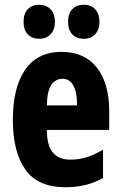

<svg xmlns="http://www.w3.org/2000/svg" viewBox="-20 -777 509 807"><path d="M239 -559Q335 -559 387 -493Q439 -427 439 -310V-231H177Q177 -167 201.5 -136.5Q226 -106 276 -106Q312 -106 344 -116Q376 -126 413 -148V-29Q378 -9 339 0.5Q300 10 255 10Q139 10 86.5 -64.5Q34 -139 34 -272Q34 -410 86 -484.5Q138 -559 239 -559ZM243 -446Q214 -446 196 -420.5Q178 -395 177 -334H304Q304 -390 288 -418Q272 -446 243 -446ZM79 -685Q79 -720 97 -738.5Q115 -757 144 -757Q175 -757 193 -737.5Q211 -718 211 -685Q211 -653 193 -633.5Q175 -614 144 -614Q115 -614 97 -632.5Q79 -651 79 -685ZM266 -685Q266 -720 284 -738.5Q302 -757 332 -757Q363 -757 380.5 -737.5Q398 -718 398 -685Q398 -653 380.5 -633.5Q363 -614 332 -614Q301 -614 283.5 -633Q266 -652 266 -685Z"/></svg>

Font: Noto Sans Lao Looped ExtraCondensed ExtraBold
Style: Regular
Weight: 800
Width: 2
Designer: Mark Frömberg, Ben Mitchell
Foundry: The Fontpad Ltd
Version: Version 1.002; ttfautohint (v1.8.4.7-5d5b)